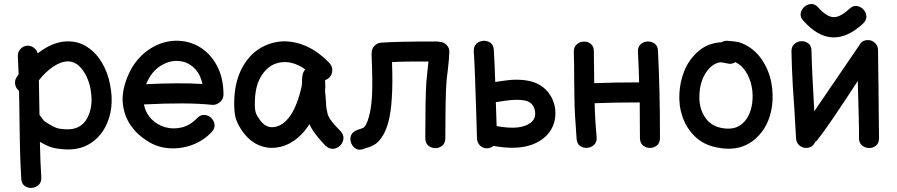

<svg xmlns="http://www.w3.org/2000/svg" viewBox="-20 -738 4474 958"><path d="M86 153Q87 178 103 189.5Q119 201 138.5 199.5Q158 198 172.5 185Q187 172 186 147Q181 68 179 -30L181 -29Q204 -16 220.5 -9Q237 -2 255 1.5Q273 5 300 7Q370 12 421.5 -17Q473 -46 503 -100Q554 -192 529 -317Q518 -375 490 -423Q462 -472 419 -501Q372 -534 311.5 -531.5Q251 -529 189 -487Q178 -480 168 -472Q163 -489 148.5 -500Q134 -511 116 -510Q96 -509 82 -493.5Q68 -478 69 -457Q71 -415 73 -368L62 -351Q52 -335 56 -315.5Q60 -296 75 -285Q76 -249 76.5 -198Q77 -147 78 -91Q79 -35 80 16Q82 85 86 153ZM306 -93Q287 -94 276.5 -96Q266 -98 256.5 -102Q247 -106 231 -115Q203 -131 198 -137Q197 -138 177 -165L174 -337Q204 -377 245 -405Q314 -451 363 -418Q386 -402 404.5 -370Q423 -338 431 -297Q448 -209 415 -148Q382 -88 306 -93Z M1036 -79Q1053 -97 1050.5 -116.5Q1048 -136 1034 -149.5Q1020 -163 1000.5 -164.5Q981 -166 964 -149Q930 -113 888 -102.5Q846 -92 805.5 -103Q765 -114 736 -143.5Q707 -173 698 -217H700Q913 -228 1037 -215Q1056 -213 1071 -224Q1095 -239 1095 -267Q1095 -342 1068 -399Q1041 -456 994.5 -491Q948 -526 889 -533Q832 -540 777 -519Q722 -498 678.5 -453Q635 -408 611 -341Q586 -274 593.5 -215.5Q601 -157 633.5 -110.5Q666 -64 716 -34Q764 -3 822 1.5Q880 6 936.5 -14Q993 -34 1036 -79ZM709 -318Q735 -381 782 -410Q829 -439 877 -433Q916 -429 947.5 -400Q979 -371 990 -319Q880 -326 709 -318Z M1361 -2Q1407 -8 1447 -36Q1487 -64 1515 -105Q1520 -111 1524 -119Q1543 -74 1604 -11Q1623 6 1642.5 4.5Q1662 3 1676.5 -11Q1691 -25 1693.5 -45Q1696 -65 1679 -84Q1624 -138 1615 -168Q1613 -175 1610 -191.5Q1607 -208 1607 -220Q1606 -229 1605 -249Q1603 -268 1602 -283V-292Q1602 -293 1603 -301Q1603 -308 1603 -316Q1603 -329 1602 -338Q1614 -342 1622 -350Q1637 -365 1638 -386Q1639 -407 1624 -423Q1556 -495 1475 -520Q1393 -545 1319 -517Q1244 -490 1198.5 -417.5Q1153 -345 1149 -244Q1147 -195 1153 -161.5Q1159 -128 1186 -88Q1220 -38 1265.5 -16.5Q1311 5 1361 -2ZM1347 -104Q1304 -98 1273 -145Q1262 -160 1257.5 -172Q1253 -184 1252 -199.5Q1251 -215 1252 -240Q1255 -314 1284 -359.5Q1313 -405 1354 -420Q1425 -446 1503 -392Q1502 -391 1501 -389Q1494 -380 1491 -370Q1488 -360 1487 -341Q1487 -334 1487 -327Q1486 -320 1486 -316V-312Q1466 -217 1430 -163Q1394 -110 1347 -104Z M1797 4Q1800 3 1805 1Q1818 -3 1819 -3Q1842 -11 1858 -23Q1897 -55 1917 -126Q1931 -177 1935 -251Q1940 -322 1936 -428Q1995 -432 2118 -431L2115 -406Q2109 -350 2107 -325Q2102 -241 2102 -49Q2102 -24 2117 -11.5Q2132 1 2152 1Q2172 1 2187 -11.5Q2202 -24 2202 -49Q2202 -238 2207 -319Q2208 -341 2215 -394Q2221 -447 2222 -477Q2223 -498 2209 -513Q2195 -528 2174 -529Q2167 -531 2160 -531Q1954 -531 1881 -525Q1862 -523 1849 -510Q1836 -497 1835 -479Q1834 -472 1834 -466Q1840 -321 1836 -257Q1832 -193 1820 -153Q1809 -113 1794 -101L1787 -98Q1785 -97 1780.5 -95.5Q1776 -94 1775 -94Q1766 -91 1759 -88Q1736 -78 1730.5 -59.5Q1725 -41 1732.5 -23Q1740 -5 1757 4.5Q1774 14 1797 4Z M2412 2Q2429 1 2442 -10Q2617 22 2702 -57Q2742 -95 2749.5 -148.5Q2757 -202 2733 -250Q2708 -298 2660 -321Q2609 -345 2525 -339Q2497 -336 2451 -329Q2448 -423 2444 -488Q2443 -513 2427 -524.5Q2411 -536 2391.5 -534.5Q2372 -533 2357.5 -520Q2343 -507 2344 -482Q2348 -419 2350.5 -342.5Q2353 -266 2356 -181Q2358 -96 2360 -46Q2361 -25 2376 -11Q2391 3 2412 2ZM2458 -109Q2457 -129 2454 -228Q2505 -237 2533 -239Q2590 -243 2616 -231Q2635 -222 2643.5 -203Q2652 -184 2650 -164Q2648 -144 2634 -131Q2585 -85 2458 -109Z M2857 -45Q2859 -20 2875.5 -9Q2892 2 2912 -0.5Q2932 -3 2945.5 -17Q2959 -31 2957 -55Q2949 -137 2947 -223Q3047 -227 3172 -227Q3173 -149 3173 -50Q3173 -25 3188 -12.5Q3203 0 3223 0Q3243 0 3258 -12.5Q3273 -25 3273 -50Q3273 -289 3263 -485Q3262 -509 3246 -520.5Q3230 -532 3210.5 -531Q3191 -530 3176.5 -517Q3162 -504 3163 -479Q3168 -383 3169 -327Q3046 -327 2945 -323L2943 -482Q2943 -507 2928 -519Q2913 -531 2893 -530.5Q2873 -530 2858 -517Q2843 -504 2843 -480Q2844 -451 2844.5 -413Q2845 -375 2845 -336Q2845 -297 2846 -264Q2846 -222 2849 -164Q2852 -109 2857 -45Z M3558 -2Q3673 22 3751 -47Q3817 -106 3832 -208Q3840 -268 3828 -329Q3816 -390 3779 -444Q3741 -498 3682 -522Q3669 -528 3649.5 -530.5Q3630 -533 3621 -533L3615 -534Q3596 -537 3579 -527Q3568 -527 3559 -525Q3501 -517 3457.5 -476Q3414 -435 3394 -383Q3373 -330 3370 -273Q3366 -212 3385.5 -155Q3405 -98 3448 -56.5Q3491 -15 3558 -2ZM3578 -100Q3523 -111 3495 -157Q3466 -203 3470 -268Q3473 -332 3503 -376.5Q3533 -421 3573 -427Q3577 -427 3586 -426Q3615 -420 3617 -420Q3634 -418 3649 -428Q3679 -414 3700 -382.5Q3721 -351 3730 -309Q3739 -267 3733 -222Q3723 -156 3685 -122Q3645 -86 3578 -100Z M4005 0Q4035 -2 4047 -29Q4053 -33 4058 -39Q4113 -108 4260 -334Q4267 -99 4266 -50Q4266 -25 4281 -12.5Q4296 0 4316 0.5Q4336 1 4351 -11.5Q4366 -24 4366 -48Q4366 -56 4365.5 -93Q4365 -130 4364.5 -183Q4364 -236 4363.5 -293.5Q4363 -351 4362 -403Q4361 -455 4361 -488Q4361 -509 4346 -523.5Q4331 -538 4311 -538Q4279 -538 4266 -509L4264 -507L4043 -183Q4031 -388 4029 -484Q4029 -509 4014 -521Q3999 -533 3979 -532.5Q3959 -532 3944 -519Q3929 -506 3929 -482Q3930 -441 3931.5 -398.5Q3933 -356 3936 -305Q3939 -254 3944 -187Q3950 -86 3952 -47Q3953 -26 3968.5 -12.5Q3984 1 4005 0ZM4286 -620Q4304 -637 4303 -656.5Q4302 -676 4288.5 -690.5Q4275 -705 4255.5 -708Q4236 -711 4218 -694Q4172 -651 4138.5 -652.5Q4105 -654 4063 -700Q4047 -719 4027.5 -718Q4008 -717 3993 -703.5Q3978 -690 3975 -671Q3972 -652 3989 -634Q4130 -476 4286 -620Z"/></svg>

Font: Balsamiq Sans
Style: Regular
Weight: 400
Designer: Michael Angeles
Foundry: Balsamiq SRL
Version: Version 1.020; ttfautohint (v1.8.4.7-5d5b);gftools[0.9.26]